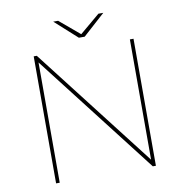

<svg xmlns="http://www.w3.org/2000/svg" viewBox="-92 -954 1000 1042"><g transform="rotate(-10 408.0 -433.5)"><path d="M133 -700H150L674 -23H663V-700H683V0H666L142 -677H153V0H133ZM270 -867H297L411 -771H405L519 -867H546L424 -757H392Z"/></g></svg>

Font: Montserrat
Style: Regular
Weight: 400
Designer: Julieta Ulanovsky
Foundry: Julieta Ulanovsky
Version: Version 8.000